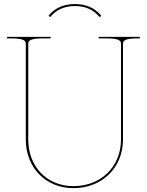

<svg xmlns="http://www.w3.org/2000/svg" viewBox="-20 -946 740 968"><path d="M357.5 -915.5C408 -915.5 450 -899 482 -860L490.5 -866C470.5 -891 433 -925.5 357.5 -925.5C284 -925.5 245.5 -892.5 224.5 -866L233 -860C263 -897 305 -915.5 357.5 -915.5ZM15 -760V-752.5H35C103.5 -752.5 110 -739.5 110 -725V-242.5C110 -101.5 210 2.5 350 2.5C493.5 2.5 600 -99.5 600 -242.5V-725C600 -739.5 606.5 -752.5 675 -752.5H685V-760H477.5V-752.5H515C583.5 -752.5 590 -739.5 590 -725V-242.5C590 -105 488.5 -7.5 350 -7.5C215.5 -7.5 122.5 -107 122.5 -242.5V-725C122.5 -739.5 129 -752.5 197.5 -752.5H235V-760Z"/></svg>

Font: ZnikomitSC
Style: Regular
Weight: 100
Designer: gluk
Foundry: gluk
Version: Version 0.55